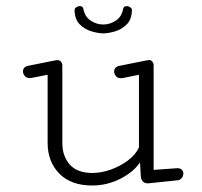

<svg xmlns="http://www.w3.org/2000/svg" viewBox="-20 -583 645 612"><path d="M309.1 -476.6Q294.4 -476.6 272.7 -482.7Q251 -488.8 234.4 -505.1Q217.8 -521.5 217.8 -551.8Q217.8 -556.2 223.1 -559.8Q228.5 -563.5 234.4 -563.5Q243.2 -563.5 245.6 -555.7Q249.5 -530.8 268.3 -517.8Q287.1 -504.9 309.1 -504.9Q331.1 -504.9 349.9 -517.8Q368.7 -530.8 372.6 -555.7Q375 -563.5 383.8 -563.5Q389.6 -563.5 395 -559.8Q400.4 -556.2 400.4 -551.8Q400.4 -521.5 383.8 -505.1Q367.2 -488.8 345.7 -482.7Q324.2 -476.6 309.1 -476.6ZM273.9 8.3Q206.5 8.3 169.2 -29.5Q131.8 -67.4 131.8 -127.9V-344.7L82 -335Q66.9 -332 60.1 -339.6Q53.2 -347.2 53.2 -355Q53.2 -370.1 70.8 -373.5L156.2 -390.6Q168 -393.1 173.3 -387.5Q178.7 -381.8 178.7 -375V-126.5Q178.7 -85.9 202.1 -58.8Q225.6 -31.7 274.4 -31.7Q303.2 -31.7 333.3 -42.5Q363.3 -53.2 387.7 -71.5Q412.1 -89.8 422.9 -112.8V-344.7L372.6 -334.5Q357.9 -331.5 350.8 -339.1Q343.8 -346.7 343.8 -354.5Q343.8 -370.1 362.3 -373.5L450.2 -391.1Q460 -393.1 464.8 -387.5Q469.7 -381.8 469.7 -375V-41.5L544.9 -46.9Q555.2 -46.9 559.8 -41.7Q564.5 -36.6 564.5 -29.8Q564.5 -22.9 559.8 -16.1Q555.2 -9.3 545.9 -8.3L451.7 1.5Q430.2 1.5 428.7 -22.9L426.3 -65.4Q405.3 -34.2 363 -12.9Q320.8 8.3 273.9 8.3Z"/></svg>

Font: Cutive Mono
Style: Regular
Weight: 400
Designer: Vernon Adams
Foundry: Vernon Adams
Version: Version 1.110; ttfautohint (v1.8.4.7-5d5b)